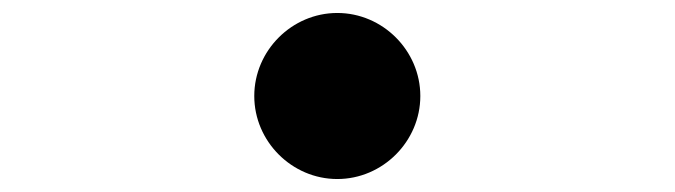

<svg xmlns="http://www.w3.org/2000/svg" viewBox="-20 -528 1040 296"><path d="M372 -380C372 -310 430 -252 500 -252C570 -252 628 -310 628 -380C628 -450 570 -508 500 -508C430 -508 372 -450 372 -380Z"/></svg>

Font: Noto Sans Mono CJK JP Bold
Style: Regular
Weight: 700
Designer: Ryoko NISHIZUKA (kana & ideographs); Paul D. Hunt (Latin, Greek & Cyrillic); Wenlong ZHANG (bopomofo); Sandoll Communica
Foundry: Adobe Systems Incorporated
Version: Version 1.004;PS 1.004;hotconv 1.0.82;makeotf.lib2.5.63406